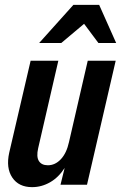

<svg xmlns="http://www.w3.org/2000/svg" viewBox="-20 -760 498 790"><path d="M112 10Q57 10 30.5 -29.5Q4 -69 18 -132L106 -510H220L137 -150Q129 -115 140 -97.5Q151 -80 177 -80Q207 -80 230.5 -105Q254 -130 264 -176L341 -510H456L338 0H229L246 -69Q221 -30 186 -10Q151 10 112 10ZM141 -583 282 -740H388L458 -583H385L326 -662L232 -583Z"/></svg>

Font: Instrument Sans Condensed SemiBold Italic
Style: Regular
Weight: 600
Width: 3
Italic angle: -13°
Designer: Rodrigo Fuenzalida
Foundry: fragTYPE
Version: Version 1.000; ttfautohint (v1.8.4.7-5d5b);gftools[0.9.28]